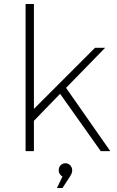

<svg xmlns="http://www.w3.org/2000/svg" viewBox="-20 -762 591 968"><path d="M313 -319 510 -521H459L151 -213V-742H109V0H151V-153L283 -289L488 0H536ZM310 61C291 61 276 76 276 96C276 110 283 122 295 128L267 186H295L332 129C339 118 344 109 344 97C344 76 328 61 310 61Z"/></svg>

Font: Montserrat ExtraLight
Style: Regular
Weight: 250
Designer: Julieta Ulanovsky
Foundry: Julieta Ulanovsky
Version: Version 4.000